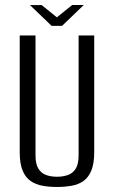

<svg xmlns="http://www.w3.org/2000/svg" viewBox="-20 -732 453 764"><path d="M206.7 12Q176 12 149.2 7.2Q122.3 2.4 101.8 -11.7Q81.3 -25.9 69.9 -53.4Q58.5 -80.9 58.5 -126.7V-591H121.3V-113.6Q121.3 -78.4 133.3 -60Q145.3 -41.6 164.6 -35.2Q183.9 -28.7 206.7 -28.7Q229.5 -28.7 249.2 -35.2Q268.8 -41.6 280.8 -60Q292.8 -78.4 292.8 -113.6V-591H354.9V-127Q354.9 -81.2 343.5 -53.5Q332.1 -25.9 311.9 -11.7Q291.8 2.4 264.6 7.2Q237.4 12 206.7 12ZM185.3 -629.2 99.3 -711.8H145.8L206.3 -663.1L267.5 -712.2H313.4L227 -629.2Z"/></svg>

Font: Alumni Sans Thin
Style: Regular
Weight: 100
Designer: Robert E. Leuschke
Foundry: Robert E. Leuschke
Version: Version 1.018